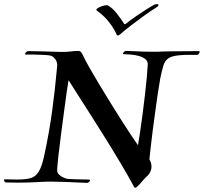

<svg xmlns="http://www.w3.org/2000/svg" viewBox="-60 -880 981 924"><path d="M586 21Q560 -28 525 -87Q490 -146 452 -207Q414 -268 378 -324.5Q342 -381 313.5 -425.5Q285 -470 270 -494Q267 -478 261 -437Q255 -396 248 -341.5Q241 -287 233.5 -231.5Q226 -176 221 -130Q216 -84 215 -61Q215 -48 225 -39Q235 -30 247 -25Q259 -20 265 -19Q282 -18 309 -17Q336 -16 367 -16Q373 -16 373 -12Q373 -8 368 -4Q363 0 358 0Q349 0 319.5 -1.5Q290 -3 252.5 -4.5Q215 -6 181 -6Q171 -6 162.5 -5.5Q154 -5 146 -5Q129 -4 95 -2.5Q61 -1 22 -1Q9 -1 -3.5 -1.5Q-16 -2 -29 -2H-31Q-38 -2 -40 -10.5Q-42 -19 -34 -17Q-17 -17 -3 -16.5Q11 -16 24 -16Q64 -16 88 -23Q112 -30 127 -55Q142 -80 153 -132Q177 -243 191 -346Q205 -449 215 -561Q217 -581 205.5 -596Q194 -611 180 -613Q170 -615 145.5 -616Q121 -617 98 -617.5Q75 -618 67 -617Q61 -617 61 -621Q61 -625 66 -629.5Q71 -634 76 -634Q109 -634 152 -632.5Q195 -631 237 -630Q264 -630 282 -632.5Q300 -635 316 -635Q325 -635 330 -629.5Q335 -624 343 -606Q352 -587 371.5 -552.5Q391 -518 417 -475Q443 -432 471 -386.5Q499 -341 525.5 -299.5Q552 -258 573 -226.5Q594 -195 604 -181Q608 -204 614 -243.5Q620 -283 626 -329.5Q632 -376 637.5 -422.5Q643 -469 646.5 -507.5Q650 -546 651 -568Q652 -586 639 -596Q626 -606 607 -611Q588 -616 569 -617.5Q550 -619 538 -619H537Q532 -619 532 -622Q532 -626 537 -630.5Q542 -635 547 -635Q560 -635 597 -633Q634 -631 677 -631Q688 -631 698 -631Q708 -631 718 -632Q734 -633 763.5 -633Q793 -633 828.5 -633.5Q864 -634 897 -634Q901 -634 901 -631Q901 -627 896.5 -621Q892 -615 887 -616Q830 -617 797.5 -613.5Q765 -610 749 -598.5Q733 -587 726 -563.5Q719 -540 711 -501Q706 -475 700 -434Q694 -393 687.5 -345.5Q681 -298 675 -252Q669 -206 665 -169Q661 -132 659 -113Q669 -97 669 -79Q669 -65 663.5 -53.5Q658 -42 650 -34Q641 -27 627 -10.5Q613 6 601.5 17Q590 28 586 21ZM507 -709Q504 -709 501 -714Q489 -743 464 -774.5Q439 -806 407 -828Q401 -833 406.5 -838Q412 -843 423 -847.5Q434 -852 444.5 -854Q455 -856 459 -854Q482 -841 503 -814Q524 -787 537 -766Q540 -762 545 -765Q567 -783 595.5 -802.5Q624 -822 648.5 -837.5Q673 -853 681 -857Q687 -860 694 -860Q703 -860 703 -855Q701 -849 692 -844Q666 -828 633.5 -804.5Q601 -781 570.5 -757.5Q540 -734 518 -715Q512 -709 507 -709Z"/></svg>

Font: Tapestry
Style: Regular
Weight: 400
Designer: Robert E. Leuschke
Foundry: Robert E. Leuschke
Version: Version 1.010; ttfautohint (v1.8.4.7-5d5b)